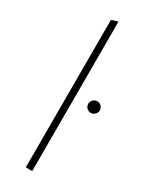

<svg xmlns="http://www.w3.org/2000/svg" viewBox="-186 -737 605 776"><g transform="rotate(30 116.5 -349.0)"><path d="M89 -688 119 -698V0H89ZM225 -330Q217 -322 206 -322Q195 -322 187 -330Q179 -338 179 -349Q179 -360 187 -368Q195 -376 206 -376Q217 -376 225 -368Q233 -360 233 -349Q233 -338 225 -330Z"/></g></svg>

Font: Roundo ExtraLight
Style: Regular
Weight: 250
Designer: Namrata Goyal (Gurmukhi), Shiva Nallaperumal (Latin)
Foundry: Indian Type Foundry
Version: Version 1.000;PS 1.0;hotconv 1.0.88;makeotf.lib2.5.647800